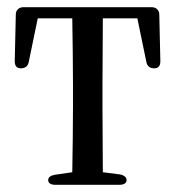

<svg xmlns="http://www.w3.org/2000/svg" viewBox="-20 -527 487 534"><path d="M24 -487 21 -357C21 -343 27 -337 38 -337C50 -337 58 -343 60 -355L85 -476H181C182 -422 183 -342 183 -289V-231C183 -179 182 -101 181 -48L133 -41C121 -39 114 -34 114 -26C114 -18 121 -13 134 -13H312C325 -13 332 -18 332 -26C332 -34 325 -40 313 -42L266 -48L265 -231V-289L266 -476H362L387 -355C389 -343 397 -337 409 -337C420 -337 426 -343 426 -357L423 -487C423 -499 414 -507 402 -507H45C33 -507 24 -499 24 -487Z"/></svg>

Font: 寒蝉锦书宋 CompactLight
Style: Bold
Weight: 400
Width: 4
Designer: 寒蝉锦书宋{Warren} 思源宋体{Ryoko NISHIZUKA 西塚涼子 (kana & ideographs); Frank Grießhammer (Latin, Greek & Cyrillic); Wenlong ZHANG 
Foundry: Adobe & ChillType
Version: Version 2.000;Glyphs 3.1.1 (3135)